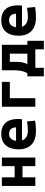

<svg xmlns="http://www.w3.org/2000/svg" viewBox="1116 -1682 699 2970"><g transform="rotate(-90 1465.0 -197.5)"><path d="M379.9 0H512.2V-517.6H379.9V-319.8H206.1V-517.6H73.7V0H206.1V-198.2H379.9Z M919.9 9.8C961.9 9.8 1017.1 7.8 1083.5 -3.9L1070.8 -128.9C1023.4 -120.1 978.5 -115.2 931.6 -115.2C850.6 -115.2 797.4 -146.5 777.3 -206.5H1106C1107.9 -227.5 1108.9 -249 1108.9 -273.4C1108.9 -438.5 1024.4 -527.3 877 -527.3C726.1 -527.3 639.2 -428.7 639.2 -259.8C639.2 -85.9 740.7 9.8 919.9 9.8ZM771 -298.3C780.3 -367.7 818.4 -406.2 877.9 -406.2C941.4 -406.2 979 -368.2 979 -298.3Z M1298.3 0H1430.7V-394.5H1683.1V-517.6H1298.3Z M1769 131.8H1900.4V0H2186.5V131.8H2317.9V-123H2256.3V-517.6H1862.3V-329.1C1862.3 -239.3 1848.6 -171.9 1815.4 -123H1769ZM2119.1 -123H1956.1C1981.9 -165.5 1992.2 -219.2 1992.2 -287.6V-394.5H2119.1Z M2677.7 9.8C2719.7 9.8 2774.9 7.8 2841.3 -3.9L2828.6 -128.9C2781.2 -120.1 2736.3 -115.2 2689.5 -115.2C2608.4 -115.2 2555.2 -146.5 2535.2 -206.5H2863.8C2865.7 -227.5 2866.7 -249 2866.7 -273.4C2866.7 -438.5 2782.2 -527.3 2634.8 -527.3C2483.9 -527.3 2397 -428.7 2397 -259.8C2397 -85.9 2498.5 9.8 2677.7 9.8ZM2528.8 -298.3C2538.1 -367.7 2576.2 -406.2 2635.7 -406.2C2699.2 -406.2 2736.8 -368.2 2736.8 -298.3Z"/></g></svg>

Font: Cascadia Mono NF
Style: Bold
Weight: 700
Monospace: yes
Designer: Aaron Bell
Foundry: Saja Typeworks
Version: Version 2404.023